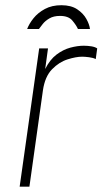

<svg xmlns="http://www.w3.org/2000/svg" viewBox="-20 -698 392 718"><path d="M53.5 0 126.5 -517H159.5L149 -440Q166.5 -475 191.2 -493.8Q216 -512.5 243 -519.8Q270 -527 293 -527Q307.5 -527 321.5 -524.8Q335.5 -522.5 343.5 -517L338 -477Q329 -482 313 -484Q297 -486 287 -486Q264.5 -486 232.8 -476Q201 -466 174.5 -438.8Q148 -411.5 140.5 -360L90 0ZM81.5 -589.5Q89 -609.5 105.5 -630Q122 -650.5 148 -664.5Q174 -678.5 209.5 -678.5Q246 -678.5 268.8 -663.2Q291.5 -648 303 -627.2Q314.5 -606.5 316.5 -589.5H271.5Q265 -604 250.5 -621.2Q236 -638.5 204.5 -638.5Q180.5 -638.5 164.8 -629.2Q149 -620 139.8 -608.2Q130.5 -596.5 125.5 -589.5Z"/></svg>

Font: Public Sans Thin Thin
Style: Italic
Weight: 250
Italic angle: -8°
Version: Version 2.001